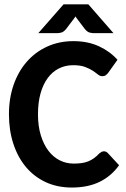

<svg xmlns="http://www.w3.org/2000/svg" viewBox="-20 -842 569 869"><path d="M20.5 0ZM450.2 -157.2Q460.4 -157.2 467.8 -149.4L519 -94.2Q483.9 -44.9 430.9 -19Q377.9 6.8 305.2 6.8Q239.3 6.8 186.5 -17.8Q133.8 -42.5 96.9 -86.7Q60.1 -130.9 40.3 -191.7Q20.5 -252.4 20.5 -324.7Q20.5 -397.5 41.7 -458.3Q63 -519 101.6 -563Q140.1 -606.9 193.8 -631.3Q247.6 -655.8 312 -655.8Q377.4 -655.8 427.7 -632.6Q478 -609.4 511.7 -571.3L468.8 -511.2Q464.4 -505.9 458.7 -501.5Q453.1 -497.1 442.9 -497.1Q432.6 -497.1 423.1 -504.9Q413.6 -512.7 399.7 -522Q385.7 -531.2 364.7 -539.1Q343.8 -546.9 311 -546.9Q275.4 -546.9 246.1 -532Q216.8 -517.1 195.8 -488.5Q174.8 -460 163.3 -418.7Q151.9 -377.4 151.9 -324.7Q151.9 -271.5 164.6 -230Q177.2 -188.5 199 -159.9Q220.7 -131.3 250 -116.5Q279.3 -101.6 313 -101.6Q333 -101.6 349.1 -103.8Q365.2 -106 379.2 -111.6Q393.1 -117.2 405.3 -126Q417.5 -134.8 429.7 -147.9Q434.6 -151.9 439.7 -154.5Q444.8 -157.2 450.2 -157.2ZM493.7 -691.9H403.8Q396.5 -691.9 385.7 -694.6Q375 -697.3 363.8 -710.9L329.1 -756.8L321.3 -767.6Q319.8 -765.1 318.1 -762.2Q316.4 -759.3 314 -756.8L279.3 -710.9Q268.1 -697.3 257.3 -694.6Q246.6 -691.9 239.3 -691.9H153.3L267.6 -822.3H379.9Z"/></svg>

Font: Carlito
Style: Bold
Weight: 700
Designer: Lukasz Dziedzic
Foundry: tyPoland Lukasz Dziedzic
Version: Version 1.104